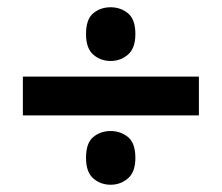

<svg xmlns="http://www.w3.org/2000/svg" viewBox="-20 -617 612 529"><path d="M285 -449Q257 -449 237 -466.5Q217 -484 217 -523Q217 -564 237 -580.5Q257 -597 285 -597Q312 -597 332.5 -580.5Q353 -564 353 -523Q353 -484 332.5 -466.5Q312 -449 285 -449ZM43 -299V-406H528V-299ZM285 -108Q257 -108 237 -125.5Q217 -143 217 -182Q217 -223 237 -239.5Q257 -256 285 -256Q312 -256 332.5 -239.5Q353 -223 353 -182Q353 -143 332.5 -125.5Q312 -108 285 -108Z"/></svg>

Font: Noto Sans Ethiopic
Style: Bold
Weight: 700
Designer: Monotype Design Team
Foundry: Monotype Imaging Inc.
Version: Version 2.102; ttfautohint (v1.8.4.7-5d5b)